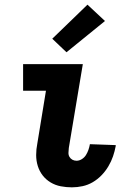

<svg xmlns="http://www.w3.org/2000/svg" viewBox="-20 -795 540 823"><path d="M288 8Q264 8 240.5 3.5Q217 -1 197 -13Q177 -25 163 -43Q149 -61 142 -83.5Q135 -106 135 -130.5Q135 -155 140 -180L177 -406H79V-520H335L275 -161Q274 -151 273.5 -141Q273 -131 277.5 -123Q282 -115 290 -110.5Q298 -106 308 -106Q320 -106 331 -113Q342 -120 348.5 -130.5Q355 -141 359 -152.5Q363 -164 365 -175V-177L476 -173V-169Q472 -147 464.5 -125Q457 -103 444.5 -82Q432 -61 415 -43.5Q398 -26 377.5 -14Q357 -2 334 3Q311 8 288 8ZM265 -571 204 -629 355 -775 430 -705Z"/></svg>

Font: Iosevka Heavy
Style: Italic
Weight: 900
Italic angle: -9°
Monospace: yes
Designer: Belleve Invis
Foundry: Belleve Invis
Version: Version 32.5.0; ttfautohint (v1.8.4)